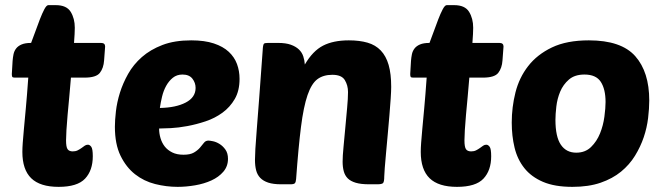

<svg xmlns="http://www.w3.org/2000/svg" viewBox="-20 -717 2580 747"><path d="M256 -415Q253 -377 249.5 -340Q246 -303 243 -270Q240 -237 238.5 -211Q237 -185 237 -171Q237 -145 243 -136.5Q249 -128 263 -128Q274 -128 282 -132Q290 -136 297 -141Q304 -146 309.5 -150Q315 -154 322 -154Q329 -154 335 -146Q341 -138 341 -109Q341 -54 311 -22Q281 10 208 10Q136 10 101.5 -23.5Q67 -57 67 -126Q67 -141 68.5 -161.5Q70 -182 73 -215Q76 -248 80.5 -296Q85 -344 90 -415H37Q29 -415 27.5 -418.5Q26 -422 26 -429L29 -480Q30 -493 32.5 -505.5Q35 -518 42.5 -528Q50 -538 64 -544Q78 -550 101 -550Q108 -568 117 -593Q126 -618 135 -641.5Q144 -665 152.5 -681Q161 -697 168 -697H197Q239 -697 255 -671Q271 -645 271 -609Q271 -589 268 -550H373Q389 -550 389 -536L385 -482Q383 -452 368.5 -433.5Q354 -415 309 -415Z M671 10Q627 10 583.5 -1Q540 -12 505.5 -39Q471 -66 449 -111Q427 -156 427 -224Q427 -249 431 -284Q435 -319 446.5 -356Q458 -393 478.5 -429.5Q499 -466 532 -495Q565 -524 612 -542Q659 -560 724 -560Q776 -560 812 -548Q848 -536 870 -515.5Q892 -495 902 -468Q912 -441 912 -410Q912 -364 893.5 -332Q875 -300 845.5 -278.5Q816 -257 780 -245Q744 -233 709 -226.5Q674 -220 644.5 -218.5Q615 -217 599 -217Q599 -198 604.5 -179.5Q610 -161 621 -147Q632 -133 650 -124Q668 -115 694 -115Q720 -115 734.5 -123.5Q749 -132 758 -142.5Q767 -153 773.5 -161.5Q780 -170 791 -170Q796 -170 808.5 -167.5Q821 -165 834 -157Q847 -149 857 -135Q867 -121 867 -99Q867 -70 849 -49Q831 -28 802.5 -15Q774 -2 739 4Q704 10 671 10ZM690 -427Q668 -427 652.5 -414.5Q637 -402 626.5 -383Q616 -364 610.5 -341Q605 -318 602 -297Q664 -298 702.5 -318Q741 -338 741 -375Q741 -395 728.5 -411Q716 -427 690 -427Z M1313 -88Q1313 -110 1316.5 -145.5Q1320 -181 1323.5 -220.5Q1327 -260 1330.5 -297Q1334 -334 1334 -359Q1334 -385 1321.5 -405.5Q1309 -426 1273 -426Q1238 -426 1215 -409Q1192 -392 1176.5 -347Q1161 -302 1151 -223Q1141 -144 1132 -20Q1131 -8 1127 -4Q1123 0 1110 0H1074Q1043 0 1023.5 -6.5Q1004 -13 992.5 -25Q981 -37 976.5 -54.5Q972 -72 972 -95Q972 -110 973.5 -137.5Q975 -165 979 -213.5Q983 -262 988.5 -336.5Q994 -411 1002 -521Q1003 -543 1007 -547Q1010 -550 1023 -550H1062Q1092 -550 1111.5 -543Q1131 -536 1143 -524.5Q1155 -513 1160 -497.5Q1165 -482 1166 -466Q1197 -519 1237 -539.5Q1277 -560 1337 -560Q1379 -560 1410 -551Q1441 -542 1461.5 -520.5Q1482 -499 1492 -464.5Q1502 -430 1502 -379Q1502 -363 1500 -333Q1498 -303 1495 -267.5Q1492 -232 1488.5 -193.5Q1485 -155 1482 -122Q1479 -89 1477 -64Q1475 -39 1475 -31Q1475 -9 1470 -4.5Q1465 0 1448 0H1416Q1384 0 1364 -6Q1344 -12 1333 -23Q1322 -34 1317.5 -50.5Q1313 -67 1313 -88Z M1806 -415Q1803 -377 1799.5 -340Q1796 -303 1793 -270Q1790 -237 1788.5 -211Q1787 -185 1787 -171Q1787 -145 1793 -136.5Q1799 -128 1813 -128Q1824 -128 1832 -132Q1840 -136 1847 -141Q1854 -146 1859.5 -150Q1865 -154 1872 -154Q1879 -154 1885 -146Q1891 -138 1891 -109Q1891 -54 1861 -22Q1831 10 1758 10Q1686 10 1651.5 -23.5Q1617 -57 1617 -126Q1617 -141 1618.5 -161.5Q1620 -182 1623 -215Q1626 -248 1630.5 -296Q1635 -344 1640 -415H1587Q1579 -415 1577.5 -418.5Q1576 -422 1576 -429L1579 -480Q1580 -493 1582.5 -505.5Q1585 -518 1592.5 -528Q1600 -538 1614 -544Q1628 -550 1651 -550Q1658 -568 1667 -593Q1676 -618 1685 -641.5Q1694 -665 1702.5 -681Q1711 -697 1718 -697H1747Q1789 -697 1805 -671Q1821 -645 1821 -609Q1821 -589 1818 -550H1923Q1939 -550 1939 -536L1935 -482Q1933 -452 1918.5 -433.5Q1904 -415 1859 -415Z M2207 10Q2138 10 2092.5 -9.5Q2047 -29 2020 -63Q1993 -97 1982 -142.5Q1971 -188 1971 -240Q1971 -300 1985.5 -357.5Q2000 -415 2035 -460Q2070 -505 2127.5 -532.5Q2185 -560 2271 -560Q2397 -560 2451.5 -498.5Q2506 -437 2506 -326Q2506 -295 2501.5 -257.5Q2497 -220 2484.5 -183Q2472 -146 2450.5 -111Q2429 -76 2396 -49Q2363 -22 2316.5 -6Q2270 10 2207 10ZM2254 -427Q2216 -427 2193.5 -407.5Q2171 -388 2159.5 -360.5Q2148 -333 2144.5 -302.5Q2141 -272 2141 -251Q2141 -185 2162 -154Q2183 -123 2222 -123Q2257 -123 2279.5 -145Q2302 -167 2314.5 -198Q2327 -229 2331.5 -263Q2336 -297 2336 -320Q2336 -370 2317.5 -398.5Q2299 -427 2254 -427Z"/></svg>

Font: Poetsen One
Style: Regular
Weight: 400
Designer: Pablo Impallari, Rodrigo Fuenzalida
Foundry: Pablo Impallari, Rodrigo Fuenzalida
Version: Version 1.001; ttfautohint (v0.93) -l 8 -r 50 -G 200 -x 14 -